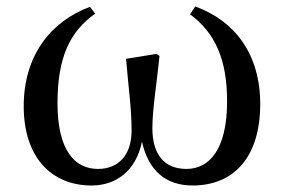

<svg xmlns="http://www.w3.org/2000/svg" viewBox="-20 -555 875 591"><path d="M262 16C338 16 399 -30 417 -119C437 -29 491 16 573 16C697 16 781 -68 781 -235C781 -388 703 -491 581 -535L565 -511C643 -453 679 -371 679 -243C679 -96 625 -35 554 -35C486 -35 449 -79 449 -161C449 -219 464 -310 471 -383L461 -389L368 -374C375 -289 385 -222 385 -153C385 -73 340 -35 282 -35C210 -35 157 -92 157 -237C157 -377 194 -457 273 -513L257 -534C138 -490 53 -386 53 -228C53 -71 138 16 262 16Z"/></svg>

Font: Noto Serif CJK JP SemiBold
Style: Regular
Weight: 600
Designer: Ryoko NISHIZUKA 西塚涼子 (kana & ideographs); Frank Grießhammer (Latin, Greek & Cyrillic); Wenlong ZHANG 张文龙 (bopomofo); San
Foundry: Adobe
Version: Version 2.001;hotconv 1.1.0;makeotfexe 2.6.0